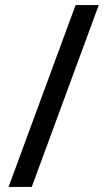

<svg xmlns="http://www.w3.org/2000/svg" viewBox="-20 -738 422 762"><path d="M372 -718 106 4H14L280 -718Z"/></svg>

Font: Noto Sans Lao Condensed Medium
Style: Regular
Weight: 500
Width: 3
Designer: Monotype Design Team
Foundry: Monotype Imaging Inc.
Version: Version 2.003; ttfautohint (v1.8.4.7-5d5b)